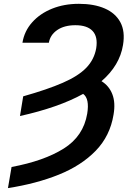

<svg xmlns="http://www.w3.org/2000/svg" viewBox="-20 -757 672 990"><path d="M83 -158.7 99.6 -260.3Q224.1 -295.4 303.7 -330.1Q383.3 -364.7 424.6 -407.2Q465.8 -449.7 476.1 -508.3Q485.4 -567.4 457.5 -597.2Q429.7 -627 368.7 -627Q311.5 -627 275.1 -602.1Q238.8 -577.1 231.9 -536.6H95.7Q105.5 -596.7 145.8 -641.8Q186 -687 248.3 -712.2Q310.5 -737.3 386.7 -737.3Q464.8 -737.3 520 -713.4Q575.2 -689.5 600.6 -642.3Q626 -595.2 614.3 -524.9Q597.2 -419.4 503.4 -338.4Q542.5 -314.5 559.3 -271Q576.2 -227.5 565.4 -165.5Q547.4 -55.7 473.4 20.5Q399.4 96.7 283 143.6Q166.5 190.4 21 212.9L39.6 104Q207 72.8 308.6 9Q410.2 -54.7 429.7 -170.9Q442.4 -248.5 408.7 -272.9Q345.2 -237.8 263.4 -209.2Q181.6 -180.7 83 -158.7Z"/></svg>

Font: Inter Display Semi Bold
Style: Italic
Weight: 600
Italic angle: -9.39999°
Designer: Rasmus Andersson
Foundry: rsms
Version: Version 4.000;git-4fc901f